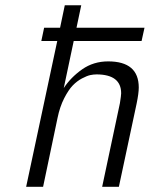

<svg xmlns="http://www.w3.org/2000/svg" viewBox="-20 -715 573 735"><path d="M80.1 0 199.2 -558.1H138.2L148.9 -608.9H210L228 -694.8H291L272.9 -608.9H533.2L522 -558.1H262.2L224.1 -377.9Q251 -418.9 294.4 -449.5Q337.9 -480 394 -480Q511.2 -480 511.2 -379.9Q511.2 -357.9 502.9 -317.9L435.1 0H371.1L439 -319.8Q443.8 -349.6 443.8 -357.9Q443.8 -429.7 350.1 -430.2Q337.9 -430.2 325.4 -427.5Q313 -424.8 293.9 -414.8Q274.9 -404.8 258.5 -387.9Q242.2 -371.1 225.6 -338.6Q209 -306.2 200.2 -263.2L145 0Z"/></svg>

Font: CMU Bright
Style: Oblique
Weight: 500
Italic angle: -12°
Version: Version 0.7.0